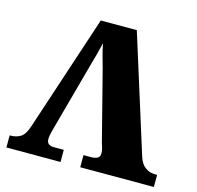

<svg xmlns="http://www.w3.org/2000/svg" viewBox="-104 -823 956 932"><g transform="rotate(15 374.0 -357.0)"><path d="M359 -492Q352 -518 343.5 -547.5Q335 -577 329 -610Q321 -578 313.5 -548.5Q306 -519 298 -493L207 -160Q204 -148 198.5 -127.5Q193 -107 193 -93Q193 -78 201 -69.5Q209 -61 230 -61H279V0H7V-61H14Q40 -61 61.5 -74Q83 -87 97 -130L290 -714H471L655 -128Q666 -93 687.5 -77Q709 -61 737 -61H748V0H378V-61H418Q434 -61 447 -67Q460 -73 460 -92Q460 -106 455.5 -120.5Q451 -135 449 -141Z"/></g></svg>

Font: Noto Serif Black
Style: Regular
Weight: 900
Designer: Monotype Design Team
Foundry: Monotype Imaging Inc.
Version: Version 2.014; ttfautohint (v1.8.4.7-5d5b)